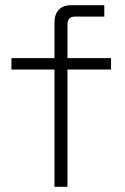

<svg xmlns="http://www.w3.org/2000/svg" viewBox="-20 -720 480 740"><path d="M24 -496V-452H190V0H240V-452H408V-496H240V-626C240 -646 250 -656 268 -656H382V-700H254C214 -700 190 -676 190 -634V-496Z"/></svg>

Font: Space Text Light
Style: Regular
Weight: 300
Designer: Florian Karsten (Space Text), Colophon Foundry (Space Mono)
Foundry: Florian Karsten
Version: Version 1.003;PS 001.003;hotconv 1.0.88;makeotf.lib2.5.64775